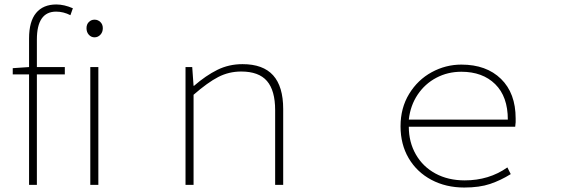

<svg xmlns="http://www.w3.org/2000/svg" viewBox="-20 -827 2564 859"><path d="M232 -807Q267 -807 306 -790L295 -759Q264 -775 231 -775Q145 -775 145 -650V0H110V-655Q110 -731 141.5 -769Q173 -807 232 -807ZM37 -522 110 -527H270V-494H37ZM384 -527H420V0H384ZM367 -701Q367 -718 377.5 -728.5Q388 -739 403 -739Q418 -739 429 -728.5Q440 -718 440 -701Q440 -683 429 -671.5Q418 -660 403 -660Q388 -660 377.5 -671.5Q367 -683 367 -701Z M810 -527H840L846 -443H848Q901 -489 952.5 -514.5Q1004 -540 1065 -540Q1157 -540 1202 -490Q1247 -440 1247 -339V0H1211V-334Q1211 -422 1174.5 -464.5Q1138 -507 1059 -507Q1004 -507 956.5 -482.5Q909 -458 846 -403V0H810Z M1772 -262Q1772 -344 1810.5 -407Q1849 -470 1911.5 -504Q1974 -538 2044 -538Q2156 -538 2221.5 -474Q2287 -410 2287 -297V-280Q2287 -274 2285 -260H1809Q1809 -191 1840.5 -136Q1872 -81 1928.5 -50.5Q1985 -20 2059 -20Q2168 -20 2250 -78L2265 -48Q2220 -20 2172.5 -4Q2125 12 2057 12Q1975 12 1910 -22.5Q1845 -57 1808.5 -119Q1772 -181 1772 -262ZM2044 -506Q1983 -506 1932 -479Q1881 -452 1848.5 -403.5Q1816 -355 1809 -292H2252Q2252 -395 2195.5 -450.5Q2139 -506 2044 -506Z"/></svg>

Font: Merged Yaku Han JP Thin
Style: Regular
Weight: 250
Designer: Ryoko NISHIZUKA 西塚涼子 (kana, bopomofo & ideographs); Paul D. Hunt (Latin, Greek & Cyrillic); Sandoll Communications 산돌커뮤니
Foundry: Adobe
Version: Version 2.004